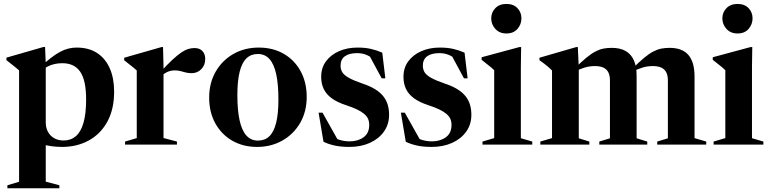

<svg xmlns="http://www.w3.org/2000/svg" viewBox="-20 -754 4018 1001"><path d="M429 -235.5Q429 -334.5 398.5 -379.5Q368 -424.5 305 -424.5Q283.5 -424.5 263.5 -420Q243.5 -415.5 225.5 -405.8Q207.5 -396 191 -381L186 -400Q218 -431 244.5 -451.5Q271 -472 293.8 -484Q316.5 -496 337.5 -501Q358.5 -506 379.5 -506Q442.5 -506 486 -477.8Q529.5 -449.5 552.2 -398Q575 -346.5 575 -276Q575 -184 539.5 -119.5Q504 -55 442.5 -21.5Q381 12 303 12Q274.5 12 246 8Q217.5 4 189.5 -4.8Q161.5 -13.5 135 -27.5H218.5V193L289.5 212V227.5H18.5V212L79.5 193.5V-387Q72.5 -393.5 64.2 -400.2Q56 -407 43.8 -416.5Q31.5 -426 13.5 -440.5V-453.5L206.5 -509H215L218.5 -422.5V-116Q218.5 -88 230.2 -66.5Q242 -45 263 -33.2Q284 -21.5 312 -21.5Q349 -21.5 375.2 -43.8Q401.5 -66 415.2 -113.5Q429 -161 429 -235.5Z M994 -503.5Q1021 -503.5 1035.5 -487.8Q1050 -472 1050 -446.5Q1050 -414.5 1029.5 -393.5Q1009 -372.5 979 -372.5Q961.5 -372.5 947.8 -376.2Q934 -380 920.8 -383.5Q907.5 -387 890 -387Q876 -387 863.8 -383.2Q851.5 -379.5 840.2 -372.2Q829 -365 817.5 -354L815 -377Q852.5 -418 879.5 -443Q906.5 -468 926.2 -481Q946 -494 962.2 -498.8Q978.5 -503.5 994 -503.5ZM832.5 -407V-34.5L902.5 -16V0H632V-16L693 -34V-386.5Q686.5 -393 678 -399.8Q669.5 -406.5 657.5 -416Q645.5 -425.5 627.5 -440V-453L821.5 -508.5H830Z M1325 -21Q1361 -21 1384.5 -43.8Q1408 -66.5 1419.8 -114Q1431.5 -161.5 1431.5 -236Q1431.5 -314 1420.2 -366.5Q1409 -419 1385.2 -445.8Q1361.5 -472.5 1324.5 -472.5Q1288.5 -472.5 1265 -450Q1241.5 -427.5 1229.5 -380Q1217.5 -332.5 1217.5 -258Q1217.5 -180 1229 -127.2Q1240.5 -74.5 1264.2 -47.8Q1288 -21 1325 -21ZM1320.5 12Q1247.5 12 1191 -20.5Q1134.5 -53 1102.5 -111Q1070.5 -169 1070.5 -245Q1070.5 -321.5 1104.5 -380.5Q1138.5 -439.5 1197 -472.8Q1255.5 -506 1329 -506Q1403 -506 1459.2 -473.5Q1515.5 -441 1547.2 -383Q1579 -325 1579 -249Q1579 -172 1544.8 -113Q1510.5 -54 1451.8 -21Q1393 12 1320.5 12Z M1844 -506Q1882.5 -506 1912 -499.5Q1941.5 -493 1973 -479.5L1989 -345.5H1970L1898.5 -478L1940.5 -434.5Q1915 -457.5 1892.2 -467.2Q1869.5 -477 1842 -477Q1800 -477 1777.8 -460.5Q1755.5 -444 1755.5 -411.5Q1755.5 -392.5 1764.5 -377.5Q1773.5 -362.5 1798.8 -348.2Q1824 -334 1873.5 -317Q1910.5 -304.5 1936.2 -288.5Q1962 -272.5 1978 -252.5Q1994 -232.5 2001.2 -208.5Q2008.5 -184.5 2008.5 -155.5Q2008.5 -105 1981.2 -67.2Q1954 -29.5 1907.5 -8.8Q1861 12 1801.5 12Q1758.5 12 1725.8 5Q1693 -2 1666.5 -15L1641 -166.5H1661.5L1748 -12.5L1711 -43Q1725.5 -34 1740.5 -28.2Q1755.5 -22.5 1771.2 -19.8Q1787 -17 1802.5 -17Q1845.5 -17 1875.2 -38.2Q1905 -59.5 1905 -103Q1905 -120.5 1898.8 -134.5Q1892.5 -148.5 1878.2 -160.5Q1864 -172.5 1840.5 -183.8Q1817 -195 1783 -206Q1737.5 -221 1709.2 -241.8Q1681 -262.5 1667.8 -290Q1654.5 -317.5 1654.5 -353.5Q1654.5 -401 1680 -435Q1705.5 -469 1748.2 -487.5Q1791 -506 1844 -506Z M2273 -506Q2311.5 -506 2341 -499.5Q2370.5 -493 2402 -479.5L2418 -345.5H2399L2327.5 -478L2369.5 -434.5Q2344 -457.5 2321.2 -467.2Q2298.5 -477 2271 -477Q2229 -477 2206.8 -460.5Q2184.5 -444 2184.5 -411.5Q2184.5 -392.5 2193.5 -377.5Q2202.5 -362.5 2227.8 -348.2Q2253 -334 2302.5 -317Q2339.5 -304.5 2365.2 -288.5Q2391 -272.5 2407 -252.5Q2423 -232.5 2430.2 -208.5Q2437.5 -184.5 2437.5 -155.5Q2437.5 -105 2410.2 -67.2Q2383 -29.5 2336.5 -8.8Q2290 12 2230.5 12Q2187.5 12 2154.8 5Q2122 -2 2095.5 -15L2070 -166.5H2090.5L2177 -12.5L2140 -43Q2154.5 -34 2169.5 -28.2Q2184.5 -22.5 2200.2 -19.8Q2216 -17 2231.5 -17Q2274.5 -17 2304.2 -38.2Q2334 -59.5 2334 -103Q2334 -120.5 2327.8 -134.5Q2321.5 -148.5 2307.2 -160.5Q2293 -172.5 2269.5 -183.8Q2246 -195 2212 -206Q2166.5 -221 2138.2 -241.8Q2110 -262.5 2096.8 -290Q2083.5 -317.5 2083.5 -353.5Q2083.5 -401 2109 -435Q2134.5 -469 2177.2 -487.5Q2220 -506 2273 -506Z M2620.5 -579.5Q2584 -579.5 2562.5 -603.2Q2541 -627 2541 -658.5Q2541 -689.5 2562.5 -711.5Q2584 -733.5 2620.5 -733.5Q2657 -733.5 2677.8 -711.5Q2698.5 -689.5 2698.5 -658.5Q2698.5 -627 2677.8 -603.2Q2657 -579.5 2620.5 -579.5ZM2697 -508.5 2695.5 -407.5V-33.5L2755 -16V0H2495.5V-16L2556.5 -34V-388Q2551 -394 2541.2 -402Q2531.5 -410 2518.8 -420Q2506 -430 2491 -442V-455.5L2687.5 -508.5Z M2997.5 -400.5V-33L3052.5 -16V0H2797V-16L2858 -34V-386.5Q2849.5 -395.5 2834.2 -408.5Q2819 -421.5 2792.5 -440V-453L2984 -508.5H2992.5ZM3299 -359.5V-33L3354.5 -16V0H3104.5V-16L3160 -33V-335Q3160 -361 3151.2 -377.5Q3142.5 -394 3125.2 -401.8Q3108 -409.5 3081 -409.5Q3054 -409.5 3028 -401.8Q3002 -394 2981.5 -382L2974.5 -395.5Q3010 -431 3036.2 -452.5Q3062.5 -474 3083.8 -485.2Q3105 -496.5 3125.2 -500.5Q3145.5 -504.5 3169.5 -504.5Q3213.5 -504.5 3242.2 -487.8Q3271 -471 3285 -438.8Q3299 -406.5 3299 -359.5ZM3601 -355.5V-34L3662 -16V0H3406.5V-16L3462 -33V-335Q3462 -361 3453.2 -377.5Q3444.5 -394 3427 -401.8Q3409.5 -409.5 3383 -409.5Q3355.5 -409.5 3329.8 -401.8Q3304 -394 3283.5 -382L3276.5 -395.5Q3312 -431 3338 -452.5Q3364 -474 3385.5 -485.2Q3407 -496.5 3427.2 -500.5Q3447.5 -504.5 3471 -504.5Q3537.5 -504.5 3569.2 -467.2Q3601 -430 3601 -355.5Z M3825.5 -579.5Q3789 -579.5 3767.5 -603.2Q3746 -627 3746 -658.5Q3746 -689.5 3767.5 -711.5Q3789 -733.5 3825.5 -733.5Q3862 -733.5 3882.8 -711.5Q3903.5 -689.5 3903.5 -658.5Q3903.5 -627 3882.8 -603.2Q3862 -579.5 3825.5 -579.5ZM3902 -508.5 3900.5 -407.5V-33.5L3960 -16V0H3700.5V-16L3761.5 -34V-388Q3756 -394 3746.2 -402Q3736.5 -410 3723.8 -420Q3711 -430 3696 -442V-455.5L3892.5 -508.5Z"/></svg>

Font: Newsreader 60pt SemiBold
Style: Regular
Weight: 600
Designer: Hugues Gentile
Foundry: Production Type
Version: Version 1.003